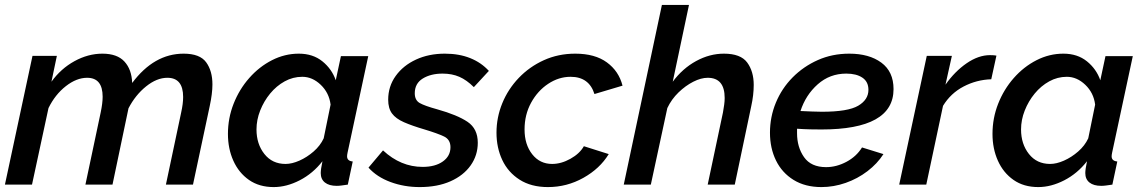

<svg xmlns="http://www.w3.org/2000/svg" viewBox="-20 -750 4648 780"><path d="M112 -523H211L189 -418Q227 -471 282.5 -501.5Q338 -532 396 -532Q456 -532 485.5 -500Q515 -468 517 -413Q606 -532 726 -532Q792 -532 817.5 -497Q843 -462 843 -407Q843 -370 832 -319L764 0H654L716 -293Q724 -329 724 -356Q724 -434 660 -434Q617 -434 573.5 -399Q530 -364 502 -310L437 0H327L389 -293Q397 -331 397 -357Q397 -434 334 -434Q291 -434 247.5 -400Q204 -366 177 -311L110 0H0Z M1092 10Q1033 10 991.5 -19Q950 -48 928 -97Q906 -146 906 -206Q906 -270 929 -328.5Q952 -387 992.5 -433Q1033 -479 1085 -505.5Q1137 -532 1194 -532Q1251 -532 1289.5 -501Q1328 -470 1344 -424L1365 -522H1476L1392 -130Q1391 -125 1390.5 -121.5Q1390 -118 1390 -115Q1390 -96 1413 -94L1393 0Q1379 2 1368 3.5Q1357 5 1348 5Q1317 5 1300 -8.5Q1283 -22 1283 -47Q1283 -62 1290 -95Q1251 -45 1197.5 -17.5Q1144 10 1092 10ZM1140 -84Q1166 -84 1196.5 -97.5Q1227 -111 1254 -134.5Q1281 -158 1295 -188L1323 -325Q1317 -373 1283 -405.5Q1249 -438 1208 -438Q1170 -438 1136.5 -419.5Q1103 -401 1077.5 -370Q1052 -339 1037 -301Q1022 -263 1022 -224Q1022 -165 1054 -124.5Q1086 -84 1140 -84Z M1685 10Q1622 10 1566.5 -10.5Q1511 -31 1477 -69L1536 -139Q1608 -72 1697 -72Q1748 -72 1779 -94Q1810 -116 1810 -152Q1810 -183 1784 -195.5Q1758 -208 1705 -224Q1654 -239 1621 -253.5Q1588 -268 1572.5 -289Q1557 -310 1557 -345Q1557 -399 1587.5 -441.5Q1618 -484 1670 -508Q1722 -532 1787 -532Q1845 -532 1890 -514Q1935 -496 1966 -462L1905 -396Q1876 -425 1846 -438Q1816 -451 1778 -451Q1730 -451 1697.5 -431Q1665 -411 1665 -371Q1665 -343 1685 -331.5Q1705 -320 1756 -306Q1838 -283 1879.5 -255Q1921 -227 1921 -170Q1921 -119 1892 -78Q1863 -37 1810 -13.5Q1757 10 1685 10Z M2206 10Q2138 10 2091 -20Q2044 -50 2020.5 -100Q1997 -150 1997 -211Q1997 -273 2020.5 -330.5Q2044 -388 2087.5 -433.5Q2131 -479 2189.5 -505.5Q2248 -532 2317 -532Q2397 -532 2445.5 -496.5Q2494 -461 2509 -402L2395 -368Q2373 -438 2298 -438Q2250 -438 2207 -409.5Q2164 -381 2137.5 -332.5Q2111 -284 2111 -224Q2111 -163 2142 -123.5Q2173 -84 2223 -84Q2260 -84 2297.5 -105Q2335 -126 2352 -156L2453 -124Q2417 -65 2350 -27.5Q2283 10 2206 10Z M2669 -730H2779L2713 -418Q2753 -472 2808 -502Q2863 -532 2921 -532Q2989 -532 3015.5 -496Q3042 -460 3042 -405Q3042 -364 3032 -319L2965 0H2855L2917 -293Q2920 -310 2922 -324.5Q2924 -339 2924 -352Q2924 -434 2855 -434Q2828 -434 2796.5 -418Q2765 -402 2736.5 -374.5Q2708 -347 2691 -311L2624 0H2514Z M3317 10Q3251 10 3204 -19Q3157 -48 3132.5 -98Q3108 -148 3108 -211Q3108 -275 3132 -333Q3156 -391 3200 -435.5Q3244 -480 3302.5 -506Q3361 -532 3430 -532Q3511 -532 3560.5 -495.5Q3610 -459 3610 -388Q3610 -224 3317 -224Q3297 -224 3272 -224.5Q3247 -225 3218 -227Q3218 -218 3218 -209Q3218 -152 3246.5 -111.5Q3275 -71 3336 -71Q3378 -71 3418.5 -92.5Q3459 -114 3482 -151L3569 -124Q3544 -85 3504 -54.5Q3464 -24 3415.5 -7Q3367 10 3317 10ZM3418 -451Q3351 -451 3302 -407.5Q3253 -364 3232 -299Q3257 -298 3278.5 -297Q3300 -296 3319 -296Q3425 -296 3466.5 -320.5Q3508 -345 3508 -385Q3508 -418 3483.5 -434.5Q3459 -451 3418 -451Z M3745 -523H3847L3821 -406Q3859 -460 3907 -493Q3955 -526 4002 -526Q4012 -526 4017.5 -525.5Q4023 -525 4028 -524L4007 -428Q3947 -426 3894.5 -398.5Q3842 -371 3811 -320L3743 0H3633Z M4198 10Q4139 10 4097.5 -19Q4056 -48 4034 -97Q4012 -146 4012 -206Q4012 -270 4035 -328.5Q4058 -387 4098.5 -433Q4139 -479 4191 -505.5Q4243 -532 4300 -532Q4357 -532 4395.5 -501Q4434 -470 4450 -424L4471 -522H4582L4498 -130Q4497 -125 4496.5 -121.5Q4496 -118 4496 -115Q4496 -96 4519 -94L4499 0Q4485 2 4474 3.5Q4463 5 4454 5Q4423 5 4406 -8.5Q4389 -22 4389 -47Q4389 -62 4396 -95Q4357 -45 4303.5 -17.5Q4250 10 4198 10ZM4246 -84Q4272 -84 4302.5 -97.5Q4333 -111 4360 -134.5Q4387 -158 4401 -188L4429 -325Q4423 -373 4389 -405.5Q4355 -438 4314 -438Q4276 -438 4242.5 -419.5Q4209 -401 4183.5 -370Q4158 -339 4143 -301Q4128 -263 4128 -224Q4128 -165 4160 -124.5Q4192 -84 4246 -84Z"/></svg>

Font: Raleway SemiBold
Style: Italic
Weight: 600
Italic angle: -12°
Designer: Matt McInerney, Pablo Impallari, Rodrigo Fuenzalida
Foundry: Matt McInerney, Pablo Impallari, Rodrigo Fuenzalida
Version: Version 4.026